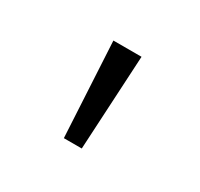

<svg xmlns="http://www.w3.org/2000/svg" viewBox="-59 -815 339 325"><g transform="rotate(30 110.5 -652.5)"><path d="M93 -560H128L138 -745H83Z"/></g></svg>

Font: Mluvka ExtraLight
Style: Regular
Weight: 200
Designer: Modified by Jiří Krblich, Original typeface by Gumpita Rahayu
Foundry: Gumpita Rahayu & Jiří Krblich
Version: Version 2.000;Glyphs 3.1.1 (3134)